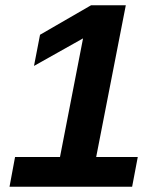

<svg xmlns="http://www.w3.org/2000/svg" viewBox="-20 -708 596 728"><path d="M16.1 0 37.1 -112.8H207.5L294.9 -562.5L108.9 -458L131.8 -576.2L325.2 -688H457L344.7 -112.8H502.4L481 0Z"/></svg>

Font: Liberation Sans
Style: Bold Italic
Weight: 700
Italic angle: -12°
Designer: Steve Matteson
Foundry: Ascender Corporation
Version: Version 2.1.5